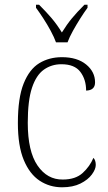

<svg xmlns="http://www.w3.org/2000/svg" viewBox="-20 -786 461 816"><path d="M244 10Q191 10 148.5 -18Q106 -46 81 -106Q56 -166 56 -263Q56 -370 80.5 -431Q105 -492 147 -517.5Q189 -543 243 -543Q308 -543 346 -512Q384 -481 384 -436Q384 -402 346 -401Q346 -448 321.5 -480.5Q297 -513 241 -513Q199 -513 166.5 -490Q134 -467 116 -413Q98 -359 98 -264Q98 -143 139.5 -82.5Q181 -22 247 -23Q301 -23 331.5 -51Q362 -79 377 -115Q387 -105 387 -85Q387 -67 370.5 -44.5Q354 -22 322 -6Q290 10 244 10ZM218 -606Q210 -628 195.5 -655Q181 -682 164 -708Q147 -734 133 -753V-766H146Q178 -734 200 -708Q222 -682 243 -648Q264 -682 285.5 -708Q307 -734 339 -766H352V-753Q338 -734 321.5 -708Q305 -682 290 -655Q275 -628 267 -606Z"/></svg>

Font: Noto Serif Georgian SemiCondensed ExtraLight
Style: Regular
Weight: 200
Width: 4
Designer: Monotype Design Team, Akaki Razmadze
Foundry: Google LLC
Version: Version 2.003; ttfautohint (v1.8.4.7-5d5b)